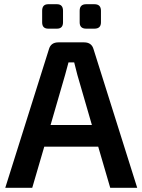

<svg xmlns="http://www.w3.org/2000/svg" viewBox="-20 -891 676 911"><path d="M209 -755Q180 -755 180 -785V-840Q180 -871 209 -871H250Q279 -871 279 -840V-785Q279 -755 250 -755ZM389 -755Q358 -755 358 -785V-840Q358 -871 389 -871H428Q459 -871 459 -840V-785Q459 -755 428 -755ZM503 0 446 -195H190L133 0H5L212 -657Q221 -690 257 -690H379Q415 -690 424 -657L631 0ZM220 -298H416L347 -536Q333 -590 332 -595H305L289 -536Z"/></svg>

Font: Exo 2 Semi Bold
Style: Regular
Weight: 600
Designer: Natanael Gama
Version: Version 1.001;PS 001.001;hotconv 1.0.88;makeotf.lib2.5.64775